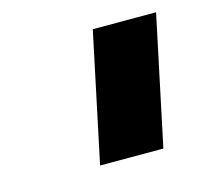

<svg xmlns="http://www.w3.org/2000/svg" viewBox="-54 -803 403 381"><g transform="rotate(-15 147.5 -612.5)"><path d="M109 -480 165 -745H295L239 -480Z"/></g></svg>

Font: Plus Jakarta Display
Style: Bold Italic
Weight: 700
Italic angle: -12°
Designer: Gumpita Rahayu
Foundry: Tokotype Studio
Version: Version 1.000;hotconv 1.0.109;makeotfexe 2.5.65596